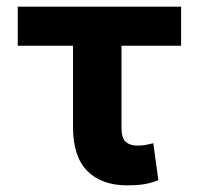

<svg xmlns="http://www.w3.org/2000/svg" viewBox="-20 -551 600 581"><path d="M528.1 -530.9V-412.6H347.7V-165.5Q347.7 -133.2 360.4 -121.8Q373.2 -110.4 394.9 -110.4Q411.6 -110.4 421.9 -112.7Q432.2 -115.1 443.9 -117.5L459.2 -5.7Q436.4 3.2 415 6.6Q393.5 9.9 365.1 9.9Q287.3 9.9 244.1 -33.7Q201 -77.4 201 -166.2V-412.6H33.7V-530.9Z"/></svg>

Font: Inter UI
Style: Bold
Weight: 700
Designer: Rasmus Andersson
Foundry: rsms
Version: 3.2;8d6f07862